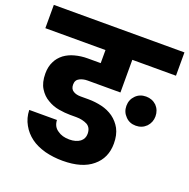

<svg xmlns="http://www.w3.org/2000/svg" viewBox="-150 -869 1003 1017"><g transform="rotate(20 351.0 -360.0)"><path d="M608.9 -287.1Q573.2 -287.1 550.8 -311Q526.9 -335 526.9 -369.1Q526.9 -404.3 550.8 -428.2Q573.7 -451.2 608.9 -451.2Q643.6 -451.2 668 -428.2Q690.9 -403.8 690.9 -369.1Q690.9 -335.4 668 -311Q644 -287.1 608.9 -287.1ZM-17.1 -608.9V-740.2H719.2V-608.9H473.1V-424.8H288.1Q263.2 -424.8 244.1 -415Q223.1 -404.8 223.1 -378.9Q223.1 -353 241.2 -342.8Q257.3 -333 282.2 -333H327.1Q364.3 -333 401.9 -324.2Q437.5 -315.9 467.8 -294.9Q497.6 -272.9 515.1 -241.2Q533.2 -207 533.2 -158.2Q533.2 -76.7 475.1 -28.8Q417.5 20 308.1 20Q255.9 20 208 7.8Q158.2 -6.3 127 -29.8Q92.8 -55.2 73.2 -90.8Q52.2 -127.4 50.8 -172.9H207Q208.5 -135.3 236.8 -117.2Q262.7 -98.1 303.2 -98.1Q340.8 -98.1 363.8 -115.2Q384.8 -131.8 384.8 -159.2Q384.8 -193.4 360.8 -208Q333.5 -222.2 297.9 -222.2H262.2Q233.4 -222.2 199.2 -228Q164.1 -233.9 134.8 -252Q105 -268.6 85 -300.8Q64.9 -332.5 64.9 -383.8Q64.9 -422.9 80.1 -452.1Q92.3 -478 119.1 -499Q145 -517.6 176.8 -525.9Q211.4 -535.2 248 -535.2H321.8V-608.9Z"/></g></svg>

Font: PoppinsZ
Style: Bold
Weight: 700
Designer: Ninad Kale (Devanagari), Jonny Pinhorn (Latin)
Foundry: Indian Type Foundry
Version: Version 3.002;FEAKit 1.0